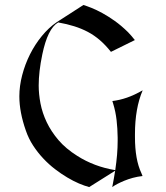

<svg xmlns="http://www.w3.org/2000/svg" viewBox="-20 -760 673 780"><path d="M448.2 -68.8Q453.1 -102.1 455.6 -131.6Q458 -161.1 458 -187.5V-201.2Q457.5 -238.3 453.6 -272.2Q449.7 -306.2 439.9 -338.4L436.5 -349.6Q465.8 -353 495.6 -363.3Q525.4 -373.5 559.6 -393.1Q528.3 -319.8 528.3 -215.3V-203.1Q528.3 -111.8 554.2 -57.1L559.1 -44.9Q538.1 -42.5 519.3 -37.4Q500.5 -32.2 484.6 -25.6Q468.8 -19 456.3 -12.5Q443.8 -5.9 436 0Q439.5 -17.1 442.4 -33.9Q445.3 -50.8 447.8 -66.4L342.3 0Q323.7 -4.9 300.8 -14.6Q277.8 -24.4 253.2 -39.1Q228.5 -53.7 203.4 -73Q178.2 -92.3 155.8 -116.2Q133.3 -140.1 114.7 -168.5Q96.2 -196.8 85 -229.5Q58.6 -304.7 58.6 -368.7Q58.6 -410.6 70.1 -454.6Q81.5 -498.5 101.8 -539.1Q122.1 -579.6 149.9 -613.5Q177.7 -647.5 210.4 -669.9L318.8 -739.7Q332 -735.8 351.6 -728Q371.1 -720.2 395 -707.3Q418.9 -694.3 445.8 -675.3Q472.7 -656.2 500 -629.4Q515.1 -613.8 527.8 -597.2L430.7 -549.3Q408.7 -577.1 385.7 -596.9Q362.8 -616.7 336.9 -630.4Q311 -644 281.5 -653.3Q252 -662.6 216.3 -668.9L215.8 -668.5Q173.8 -644 151.9 -539.1Q137.2 -468.8 137.2 -412.6Q137.2 -377.9 144.5 -339.6Q151.9 -301.3 169.7 -263.7Q187.5 -226.1 217.5 -190.9Q247.6 -155.8 293.5 -127Q362.3 -83 448.2 -68.8Z"/></svg>

Font: MedievalSharp
Style: Regular
Weight: 500
Version: Version 1.0